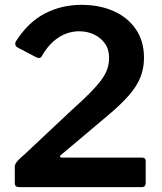

<svg xmlns="http://www.w3.org/2000/svg" viewBox="-20 -772 668 792"><path d="M276 -318Q322 -359 351.5 -389Q381 -419 398.5 -443Q416 -467 423 -488.5Q430 -510 430 -534Q430 -569 412.5 -593Q395 -617 367.5 -630Q340 -643 306 -643Q279 -643 252 -633Q225 -623 199.5 -600.5Q174 -578 152 -540Q149 -534 142.5 -533Q136 -532 127 -537L53 -576Q44 -581 43 -589Q42 -597 48 -605Q97 -681 165.5 -716.5Q234 -752 316 -752Q390 -752 448 -726.5Q506 -701 540 -652Q574 -603 574 -533Q574 -491 559.5 -454Q545 -417 512 -379Q479 -341 424 -295L233 -134Q227 -130 227.5 -126Q228 -122 239 -122H564Q581 -122 581 -108V-16Q581 -9 577 -4.5Q573 0 563 0H62Q50 0 45.5 -4Q41 -8 41 -19V-84Q41 -90 43.5 -95.5Q46 -101 54.5 -110.5Q63 -120 81 -135Z"/></svg>

Font: Libre Franklin SemiBold
Style: Regular
Weight: 600
Designer: Pablo Impallari, Rodrigo Fuenzalida, Nhung Nguyen
Foundry: Impallari Type
Version: Version 3.000